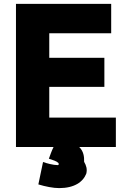

<svg xmlns="http://www.w3.org/2000/svg" viewBox="-20 -734 630 986"><path d="M412 97C423 116 429 135 423 158C406 201 361 232 284 232C253 232 213 224 177 213L201 98C217 104 253 114 277 114C282 113 283 109 280 103C270 93 254 89 231 81C238 62 245 41 255 21H62V-714H551V-563H233V-437H516V-288H233V-130H575V21H387C409 43 413 70 412 97Z"/></svg>

Font: Repo ExtraBold
Style: Bold
Weight: 700
Designer: Stefan Peev
Foundry: Context Ltd
Version: Version 1.502